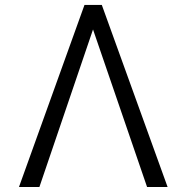

<svg xmlns="http://www.w3.org/2000/svg" viewBox="-20 -747 744 767"><path d="M55.8 0 317.5 -727.3H386.7L649.5 0H567.5L351.6 -629.3L137.4 0Z"/></svg>

Font: Inter P Light
Style: Regular
Weight: 300
Designer: Rasmus Andersson
Foundry: rsms
Version: Version 3.018;git-588b23468